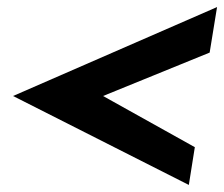

<svg xmlns="http://www.w3.org/2000/svg" viewBox="-20 -554 635 544"><path d="M17 -282 515 -30 532 -137 272 -282 574 -405 595 -534Z"/></svg>

Font: Charger Pro
Style: UltraExtObl
Weight: 900
Designer: Jasper
Foundry: Cannot Into Space Fonts
Version: Version 1.09